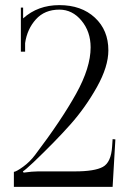

<svg xmlns="http://www.w3.org/2000/svg" viewBox="-20 -730 492 750"><path d="M419.9 0H34.2V-58.6Q43.9 -59.6 70.3 -78.6Q96.7 -97.7 117.2 -125Q220.7 -261.7 277.3 -363.8Q334 -465.8 334 -544.9Q334 -606.4 298.3 -649.4Q262.7 -692.4 211.9 -692.4Q154.3 -692.4 120.1 -654.3Q85.9 -616.2 78.1 -561.5V-528.3H61.5V-700.2H70.3V-658.2Q127.9 -710 211.9 -710Q297.9 -710 350.6 -661.1Q403.3 -612.3 403.3 -533.2Q403.3 -469.7 358.4 -389.6Q313.5 -309.6 254.9 -243.7Q196.3 -177.7 110.4 -95.7Q78.1 -65.4 69.3 -60.5L72.3 -55.7Q106.4 -60.5 128.9 -60.5H272.5Q349.6 -60.5 381.8 -78.1Q414.1 -95.7 418 -158.2L419.9 -186.5L430.7 -185.5Z"/></svg>

Font: FoglihtenNo07
Style: Regular
Weight: 500
Designer: gluk (gluksza@wp.pl)
Foundry: gluk (gluksza@wp.pl)
Version: Version 0.871